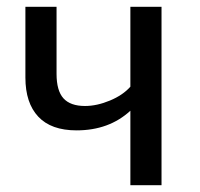

<svg xmlns="http://www.w3.org/2000/svg" viewBox="-20 -547 592 567"><path d="M365 -527H457V0H365V-220Q302 -162 206 -162Q131 -162 93 -202.5Q55 -243 55 -318V-527H147V-329Q147 -279 167.5 -256.5Q188 -234 231 -234Q266 -234 304.5 -250Q343 -266 365 -291Z"/></svg>

Font: Fira Sans
Style: Regular
Weight: 400
Designer: Carrois Corporate & Edenspiekermann AG
Foundry: Carrois Corporate GbR & Edenspiekermann AG
Version: Version 4.106;PS 004.106;hotconv 1.0.70;makeotf.lib2.5.58329